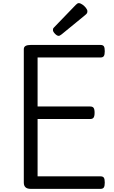

<svg xmlns="http://www.w3.org/2000/svg" viewBox="-20 -1206 729 1226"><path d="M176 0Q154 0 143 -10Q132 -20 132 -40V-892Q132 -906 143 -912.5Q154 -919 176 -919H622Q637 -919 643 -910.5Q649 -902 649 -879Q649 -857 643 -848Q637 -839 622 -839H220V-526H556Q571 -526 577.5 -517.5Q584 -509 584 -486Q584 -464 577.5 -455Q571 -446 556 -446H220V-80H622Q637 -80 643 -71.5Q649 -63 649 -40Q649 -18 643 -9Q637 0 622 0ZM355 -977Q344 -977 331 -990.5Q318 -1004 318 -1014Q318 -1019 319 -1022.5Q320 -1026 326 -1032L464 -1175Q469 -1180 473.5 -1183Q478 -1186 483 -1186Q493 -1186 506 -1177Q519 -1168 528.5 -1156Q538 -1144 538 -1134Q538 -1127 535.5 -1122Q533 -1117 523 -1109L374 -987Q368 -983 363.5 -980Q359 -977 355 -977Z"/></svg>

Font: Playwrite DE Grund
Style: Regular
Weight: 400
Designer: Veronika Burian, José Scaglione
Foundry: TypeTogether
Version: Version 1.002